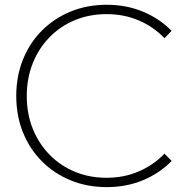

<svg xmlns="http://www.w3.org/2000/svg" viewBox="-20 -767 798 802"><path d="M697.3 -94.7Q647 -43.5 577.6 -14.4Q508.3 14.6 425.8 14.6Q344.2 14.6 275.1 -13.7Q206.1 -42 155 -93.3Q104 -144.5 75.9 -214.1Q47.9 -283.7 47.9 -366.2Q47.9 -448.7 75.9 -518.3Q104 -587.9 155 -639.2Q206.1 -690.4 275.1 -718.8Q344.2 -747.1 425.8 -747.1Q507.8 -747.1 577.1 -718.3Q646.5 -689.5 696.8 -638.2L667 -607.4Q622.1 -654.8 560.3 -681.4Q498.5 -708 425.3 -708Q353 -708 292.2 -682.6Q231.4 -657.2 186.5 -611.1Q141.6 -564.9 116.7 -502.4Q91.8 -439.9 91.8 -366.2Q91.8 -292 116.7 -229.7Q141.6 -167.5 186.5 -121.3Q231.4 -75.2 292.2 -49.8Q353 -24.4 425.3 -24.4Q498.5 -24.4 560.3 -51.3Q622.1 -78.1 667 -125Z"/></svg>

Font: Kumbh Sans ExtraLight
Style: Regular
Weight: 250
Version: Version 1.005